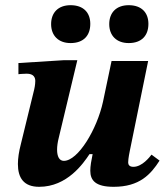

<svg xmlns="http://www.w3.org/2000/svg" viewBox="-20 -708 645 740"><path d="M131 12C239 12 301 -78 325 -114H337C332 -90 328 -68 328 -50C328 -12 349 12 418 12C518 12 561 -36 595 -89L564 -112C557 -103 528 -65 494 -65C478 -65 474 -74 474 -82C474 -97 480 -125 480 -125L551 -473H410L377 -316C354 -210 281 -88 226 -88C208 -88 200 -106 200 -131C200 -144 202 -159 206 -175L278 -476H226L51 -465V-422C51 -422 66 -424 83 -424C110 -424 116 -409 116 -396C116 -381 112 -364 112 -364L60 -151C53 -124 49 -98 49 -76C49 -23 71 12 131 12ZM252 -542C302 -542 328 -571 328 -616C328 -659 302 -688 252 -688C204 -688 177 -659 177 -615C177 -571 205 -542 252 -542ZM476 -542C526 -542 552 -571 552 -616C552 -659 526 -688 476 -688C428 -688 401 -659 401 -615C401 -571 429 -542 476 -542Z"/></svg>

Font: STIX Two Text
Style: Bold Italic
Weight: 700
Italic angle: -12°
Designer: Ross Mills, John Hudson & Paul Hanslow, Tiro Typeworks Ltd; with prior portions MicroPress Inc. and Coen Hoffman, Elsevi
Foundry: Tiro Typeworks Ltd
Version: Version 2.13 b171